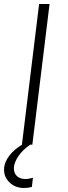

<svg xmlns="http://www.w3.org/2000/svg" viewBox="-36 -731 345 970"><path d="M85.9 218.8Q42.5 218.8 13.4 191.9Q-15.6 165 -15.6 126Q-15.6 118.7 -15.1 114.7Q-11.2 84.5 12.2 54Q35.6 23.4 79.1 -2.4L119.1 -2Q79.1 25.4 58.3 55.9Q37.6 86.4 34.7 110.8Q34.2 113.8 34.2 120.1Q34.2 144 49.6 158.7Q64.9 173.3 92.3 173.3Q109.9 173.3 130.4 167L125 213.4Q106.4 218.8 85.9 218.8ZM74.7 0 161.6 -710.9H214.4L127.4 0Z"/></svg>

Font: Muli
Style: ExtraLightItalic
Weight: 200
Italic angle: -7°
Designer: Vernon Adams
Foundry: newtypography
Version: Version 2.0; ttfautohint (v1.00rc1.2-2d82) -l 8 -r 50 -G 200